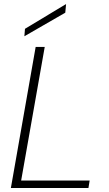

<svg xmlns="http://www.w3.org/2000/svg" viewBox="-20 -933 540 953"><path d="M34 0 157 -700H202L85 -37H425L419 0ZM101 -753 104 -790 308 -913 304 -870Z"/></svg>

Font: DM Sans 20pt ExtraLight
Style: Italic
Weight: 250
Italic angle: -10°
Version: Version 4.004;gftools[0.9.30]